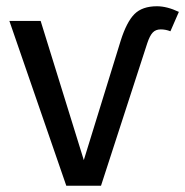

<svg xmlns="http://www.w3.org/2000/svg" viewBox="-20 -594 592 614"><path d="M303 0H192L10 -527H110L248 -82L366 -464Q385 -524 410 -549Q435 -574 482 -574Q514 -574 552 -556L525 -494Q510 -500 494 -500Q478 -500 468.5 -490Q459 -480 451 -456Z"/></svg>

Font: Fira Sans
Style: Regular
Weight: 400
Designer: bBox Type GmbH & Carrois Corporate GbR & Edenspiekermann AG
Foundry: bBox Type GmbH & Carrois Corporate GbR & Edenspiekermann AG
Version: Version 4.301